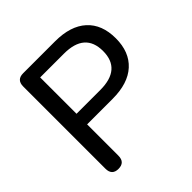

<svg xmlns="http://www.w3.org/2000/svg" viewBox="-186 -855 1012 1012"><g transform="rotate(-45 319.5 -349.0)"><path d="M132 7Q84 7 84 -43V-655Q84 -705 133 -705H371Q486 -705 547.5 -649Q609 -593 609 -490Q609 -388 547.5 -332Q486 -276 371 -276H181V-43Q181 7 132 7ZM181 -355H358Q514 -355 514 -490Q514 -626 358 -626H181Z"/></g></svg>

Font: Chiron GoRound TC
Style: Regular
Weight: 400
Designer: Ryoko NISHIZUKA 西塚涼子 (kana, bopomofo & ideographs); Paul D. Hunt (Latin, Greek & Cyrillic); Sandoll Communications 산돌커뮤니
Foundry: Adobe
Version: Version 1.000;hotconv 1.1.1;makeotfexe 2.6.0